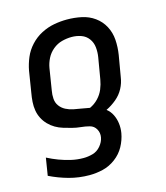

<svg xmlns="http://www.w3.org/2000/svg" viewBox="-112 -624 800 923"><g transform="rotate(-15 288.0 -162.5)"><path d="M220 213Q253 213 286.5 205Q320 197 349.5 175Q379 153 396 122Q413 91 419 57Q423 33 420 9.5Q417 -14 407 -34.5Q397 -55 379 -69Q406 -82 430 -102Q454 -122 468 -148.5Q482 -175 486 -204L504 -309Q510 -347 507.5 -383.5Q505 -420 488.5 -451Q472 -482 443.5 -502.5Q415 -523 379.5 -530.5Q344 -538 307 -538Q275 -538 242.5 -532Q210 -526 179 -510Q148 -494 124 -468Q100 -442 87 -411Q74 -380 68 -348L51 -242Q47 -220 45.5 -198Q44 -176 47.5 -155Q51 -134 60.5 -115.5Q70 -97 84.5 -82Q99 -67 117 -56.5Q135 -46 155 -40Q175 -34 196 -28.5Q217 -23 238.5 -21Q260 -19 281 -13.5Q302 -8 312.5 11Q323 30 319 52Q315 74 298.5 93.5Q282 113 259 119.5Q236 126 213 126Q181 126 151 119Q121 112 93 101.5Q65 91 38 77L24 164Q69 186 118 199.5Q167 213 220 213ZM305 -99Q286 -103 266 -106Q246 -109 226 -113Q206 -117 188.5 -126Q171 -135 159.5 -150.5Q148 -166 146.5 -186.5Q145 -207 149 -228L166 -334Q170 -358 181.5 -381Q193 -404 213.5 -421Q234 -438 258.5 -444.5Q283 -451 307 -451Q332 -451 354.5 -443Q377 -435 391 -416Q405 -397 407.5 -372.5Q410 -348 406 -324L388 -218Q384 -194 374.5 -171Q365 -148 347 -129Q329 -110 305 -99Z"/></g></svg>

Font: Iosevka Sparkle Medium Oblique
Style: Regular
Weight: 500
Italic angle: -9°
Designer: Belleve Invis
Foundry: Belleve Invis
Version: Version 4.5.0; ttfautohint (v1.8.3)